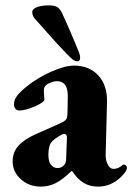

<svg xmlns="http://www.w3.org/2000/svg" viewBox="-20 -680 492 714"><path d="M27 -80Q27 -114 48.5 -138Q70 -162 115 -182L201 -220Q221 -229 226 -236Q231 -243 231 -263L232 -318Q234 -378 192 -378Q180 -378 167 -372.5Q154 -367 148 -360Q143 -354 143 -341Q143 -334 144 -325.5Q145 -317 145 -310Q145 -300 110 -284.5Q75 -269 51 -269Q43 -269 37.5 -275.5Q32 -282 32 -292Q32 -308 43 -323Q54 -338 80 -359Q120 -391 170.5 -413.5Q221 -436 255 -436Q312 -436 345.5 -399.5Q379 -363 378 -302L373 -108Q372 -85 380.5 -68.5Q389 -52 402 -52Q420 -52 434 -65Q437 -68 440 -68Q445 -68 448.5 -64.5Q452 -61 452 -56Q452 -44 432 -24Q394 14 345 14Q314 14 291 0Q268 -14 248 -44H246Q213 -12 187 1Q161 14 132 14Q88 14 57.5 -13.5Q27 -41 27 -80ZM220 -68Q226 -76 226 -91L229 -168Q229 -182 219 -182Q215 -182 209 -179Q181 -164 170.5 -150Q160 -136 160 -104Q160 -78 170 -66.5Q180 -55 194 -55Q210 -55 220 -68ZM241 -467Q196 -512 135 -582L110 -610Q100 -621 100 -635Q100 -647 117.5 -653.5Q135 -660 161 -660Q181 -660 191.5 -654.5Q202 -649 210 -633Q220 -612 239.5 -567Q259 -522 273 -487Q278 -475 278 -465Q278 -452 267 -452Q256 -452 241 -467Z"/></svg>

Font: EB Garamond ExtraBold
Style: Regular
Weight: 800
Designer: Georg Duffner and Octavio Pardo
Foundry: Georg Duffner
Version: Version 1.000